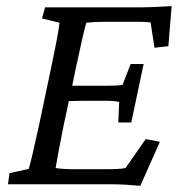

<svg xmlns="http://www.w3.org/2000/svg" viewBox="-20 -597 583 622"><path d="M363.3 -200.2 366.2 -266.6Q350.6 -270.5 322.3 -270.5H249Q242.7 -270.5 227.3 -270Q211.9 -269.5 203.1 -269.5L186.5 -192.4Q162.6 -71.8 160.2 -52.7Q183.6 -48.8 220.7 -48.8H317.4Q372.6 -48.8 386.7 -52.7L452.1 -146.5L498 -137.7L434.6 4.9Q379.4 0 344.7 0H5.9L10.7 -36.1L73.2 -49.8Q82.5 -81.1 106.4 -191.4L145.5 -377Q168.9 -487.8 172.9 -523.4L116.2 -537.1L126 -573.2H439.5Q469.7 -573.2 536.1 -577.1L525.4 -447.3L480.5 -442.4L467.8 -524.4Q450.2 -526.4 431.6 -526.4H319.3Q286.1 -526.4 259.8 -523.4Q252 -500 225.6 -376L213.9 -319.3H257.8H331.1Q363.8 -319.3 377 -322.3L403.3 -389.6H445.3L405.3 -200.2Z"/></svg>

Font: Crimson Pro
Style: Italic
Weight: 400
Italic angle: -12°
Designer: Jacques Le Bailly
Foundry: Baron von Fonthausen
Version: Version 1.003